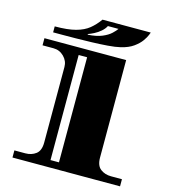

<svg xmlns="http://www.w3.org/2000/svg" viewBox="-130 -1015 989 1119"><g transform="rotate(15 364.5 -456.0)"><path d="M50 0V-43H116Q153 -43 179.5 -63Q206 -83 206 -132V-588Q206 -624 179.5 -650.5Q153 -677 116 -677H50V-720H543V-132Q543 -83 569.5 -63Q596 -43 633 -43H699V0ZM268 -43H319V-677H268ZM90 -766V-802Q168 -802 216 -815Q264 -828 294 -852.5Q324 -877 349 -912H640Q640 -912 634 -896.5Q628 -881 612.5 -859Q597 -837 568 -816Q539 -795 492 -784Q463 -777 417.5 -773.5Q372 -770 321.5 -768.5Q271 -767 224 -766.5Q177 -766 144 -766ZM288 -805Q340 -808 373.5 -822Q407 -836 426 -854Q445 -872 453 -884H389Q380 -866 362 -850.5Q344 -835 323.5 -824.5Q303 -814 288 -809Z"/></g></svg>

Font: Diplomata
Style: Regular
Weight: 400
Designer: Eduardo Rodriguez Tunni
Foundry: Eduardo Rodriguez Tunni
Version: Version 1.002; ttfautohint (v1.8.4.7-5d5b);gftools[0.9.23]